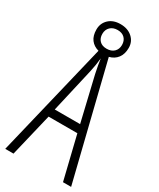

<svg xmlns="http://www.w3.org/2000/svg" viewBox="-217 -934 831 1002"><g transform="rotate(30 198.5 -432.5)"><path d="M228 -686 397 0H348.1L285.2 -258.8H111.8L49.8 0H0L165.5 -686.5Q134.8 -694.8 117.7 -717.5Q100.6 -740.2 100.6 -777.8Q100.6 -815.4 126.7 -840.1Q152.8 -864.7 196.5 -864.7Q240.2 -864.7 267.6 -840.3Q294.9 -815.9 294.9 -778.3Q294.9 -740.7 277.1 -717.3Q259.3 -693.8 228 -686ZM198.7 -830.6Q171.4 -830.6 155 -814.7Q138.7 -798.8 138.7 -773.2Q138.7 -747.6 153.8 -732.2Q168.9 -716.8 196.5 -716.8Q224.1 -716.8 240.5 -732.4Q256.8 -748 256.8 -773.7Q256.8 -799.3 241.5 -814.9Q226.1 -830.6 198.7 -830.6ZM273.9 -307.1 210.9 -573.2Q200.2 -623.5 195.8 -658.2Q191.4 -613.8 182.1 -573.2L121.1 -307.1Z"/></g></svg>

Font: Open Sans Hebrew Condensed Light
Style: Regular
Weight: 300
Width: 3
Foundry: Ascender Corporation, Yanek Iontef
Version: Version 2.001;PS 002.001;hotconv 1.0.70;makeotf.lib2.5.58329